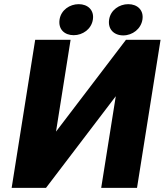

<svg xmlns="http://www.w3.org/2000/svg" viewBox="-20 -902 791 922"><path d="M36 0H201L536 -440L466 0H638L751 -711H585L249 -270L319 -711H149ZM266 -808C259 -761 290 -733 334 -733C377 -733 419 -762 426 -808C433 -853 402 -882 358 -882C315 -882 273 -854 266 -808ZM504 -808C497 -762 527 -732 572 -732C616 -732 657 -763 664 -808C671 -853 640 -882 596 -882C553 -882 511 -854 504 -808Z"/></svg>

Font: Asimov Pro
Style: UltObl
Weight: 900
Designer: Google
Version: Version 2.000980; 2014